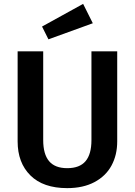

<svg xmlns="http://www.w3.org/2000/svg" viewBox="-20 -956 696 991"><path d="M585 -226Q585 -156 555.5 -101.5Q526 -47 467.5 -16Q409 15 327 15Q203 15 137 -50.5Q71 -116 71 -226V-691H203V-233Q203 -160 233.5 -124Q264 -88 327 -88Q391 -88 421.5 -124Q452 -160 452 -233V-691H585ZM459 -836 230 -753 197 -819 409 -936Z"/></svg>

Font: Fira Sans Medium
Style: Regular
Weight: 500
Designer: bBox Type GmbH & Carrois Corporate GbR & Edenspiekermann AG
Foundry: bBox Type GmbH & Carrois Corporate GbR & Edenspiekermann AG
Version: Version 4.301